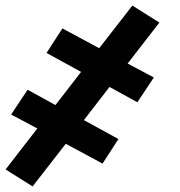

<svg xmlns="http://www.w3.org/2000/svg" viewBox="-27 -497 647 689"><path d="M90 172 -7 111 107 -36 13 -86 72 -175 172 -120 264 -239 140 -307 197 -395 329 -324 448 -477 545 -416 431 -269 525 -219 466 -130 366 -185 274 -66 398 2 341 90 209 19Z"/></svg>

Font: Iosevka Heavy Extended Oblique
Style: Regular
Weight: 900
Width: 7
Italic angle: -9°
Monospace: yes
Designer: Belleve Invis
Foundry: Belleve Invis
Version: Version 32.5.0; ttfautohint (v1.8.4)